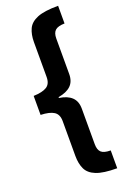

<svg xmlns="http://www.w3.org/2000/svg" viewBox="-204 -947 812 1235"><g transform="rotate(-20 202.5 -330.0)"><path d="M370 226Q276 226 227.5 206.5Q179 187 161.5 149.5Q144 112 144 60V-179Q144 -225 114.5 -244Q85 -263 24 -265V-395Q85 -397 114.5 -415.5Q144 -434 144 -481V-720Q144 -772 161.5 -809.5Q179 -847 227.5 -866.5Q276 -886 370 -886V-765Q324 -764 305.5 -747Q287 -730 287 -692V-449Q287 -398 257.5 -370Q228 -342 172 -333V-327Q228 -319 257.5 -291Q287 -263 287 -212V31Q287 70 305.5 87Q324 104 370 104Z"/></g></svg>

Font: Noto Sans Kannada UI ExtraBold
Style: Regular
Weight: 800
Designer: Jelle Bosma - Monotype Design Team
Foundry: Monotype Imaging Inc.
Version: Version 2.005; ttfautohint (v1.8.4.7-5d5b)